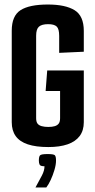

<svg xmlns="http://www.w3.org/2000/svg" viewBox="-20 -645 420 850"><path d="M194 6Q139 6 103 -6Q67 -18 49.5 -42.5Q32 -67 32 -104V-509Q32 -575 71 -600Q110 -625 192 -625Q269 -625 310 -600Q351 -575 351 -508V-416L242 -411V-486Q242 -517 231 -527.5Q220 -538 193 -538Q165 -538 152.5 -527Q140 -516 140 -487V-122Q140 -106 146 -98Q152 -90 164.5 -86.5Q177 -83 194 -83Q211 -83 222.5 -86.5Q234 -90 240 -98Q246 -106 246 -122V-242H182L189 -333H351V-104Q351 -67 332.5 -42.5Q314 -18 279 -6Q244 6 194 6ZM137 185Q154 154 165.5 132Q177 110 177 91Q159 91 155.5 84Q152 77 152 66Q152 49 157 43Q162 37 191 37Q218 37 223 42.5Q228 48 228 66Q228 84 221 107.5Q214 131 204.5 151.5Q195 172 185 185Z"/></svg>

Font: Smooch Sans
Style: Bold
Weight: 700
Designer: Robert E. Leuschke
Foundry: Robert E. Leuschke
Version: Version 1.010